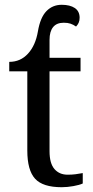

<svg xmlns="http://www.w3.org/2000/svg" viewBox="-20 -780 392 810"><path d="M189 -142.1Q189 -90.8 209.7 -66.9Q230.5 -43 265.1 -43Q283.2 -43 298.3 -44.9Q313.5 -46.9 329.1 -49.8V-5.9Q315.4 0.5 289.8 5.1Q264.2 9.8 240.2 9.8Q160.6 9.8 127.9 -26.1Q95.2 -62 95.2 -145V-479H19V-519Q66.4 -519 98.1 -553.7Q129.9 -588.4 139.9 -647.5Q149.9 -706.5 176 -733.2Q202.1 -759.8 240.2 -759.8Q275.4 -759.8 295.7 -746.1Q315.9 -732.4 315.9 -705.1Q315.9 -692.9 311.8 -683.8Q307.6 -674.8 300.8 -668Q289.1 -676.3 277.3 -680.2Q265.6 -684.1 249 -684.1Q218.8 -684.1 203.9 -665.5Q189 -647 189 -611.8V-536.1H319.8V-479H189Z"/></svg>

Font: Noto Serif
Style: Regular
Weight: 400
Designer: Monotype Design team
Foundry: Monotype Imaging Inc.
Version: Version 1.02